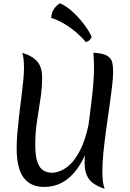

<svg xmlns="http://www.w3.org/2000/svg" viewBox="-20 -1125 795 1176"><path d="M238 -653Q238 -586 227.5 -518.5Q217 -451 206.5 -382Q196 -313 196 -239Q196 -169 209.5 -131.5Q223 -94 246.5 -80.5Q270 -67 299 -67Q320 -67 349.5 -78Q379 -89 411 -119.5Q443 -150 472.5 -208Q502 -266 522 -359Q534 -448 545 -544.5Q556 -641 556 -720Q556 -741 554.5 -762Q553 -783 552 -802Q610 -799 635.5 -784Q661 -769 667 -744Q673 -719 673 -684Q673 -652 666.5 -596Q660 -540 650 -471Q640 -402 630 -330Q620 -258 613.5 -192.5Q607 -127 607 -78Q607 -2 621 31Q550 8 524 -29.5Q498 -67 498 -129Q498 -146 500 -173Q475 -118 440 -74.5Q405 -31 358 -5.5Q311 20 249 20Q168 20 125 -36.5Q82 -93 82 -220Q82 -260 86.5 -312Q91 -364 97.5 -420Q104 -476 111 -530.5Q118 -585 122.5 -631Q127 -677 127 -707Q127 -772 116 -802Q184 -780 211 -745Q238 -710 238 -653ZM541 -900Q539 -889 529 -879.5Q519 -870 506 -867Q485 -893 451.5 -922.5Q418 -952 377.5 -977Q337 -1002 294 -1015Q295 -1043 305 -1061Q315 -1079 327 -1089.5Q339 -1100 347 -1105Q385 -1089 423.5 -1054Q462 -1019 493.5 -977.5Q525 -936 541 -900Z"/></svg>

Font: Merienda Medium
Style: Regular
Weight: 500
Designer: Eduardo Rodriguez Tunni
Foundry: Eduardo Rodriguez Tunni
Version: Version 2.001; ttfautohint (v1.8.4.7-5d5b)